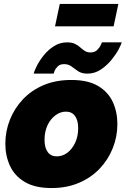

<svg xmlns="http://www.w3.org/2000/svg" viewBox="-20 -940 636 970"><path d="M240 10Q157 10 105.5 -20.5Q54 -51 30.5 -102Q7 -153 7 -214Q7 -277 30 -335Q53 -393 96 -438.5Q139 -484 200.5 -510Q262 -536 340 -536Q424 -536 475 -506Q526 -476 549.5 -425.5Q573 -375 573 -313Q573 -250 550 -192Q527 -134 484 -88.5Q441 -43 379.5 -16.5Q318 10 240 10ZM267 -150Q296 -150 320.5 -168.5Q345 -187 360 -219.5Q375 -252 375 -292Q375 -332 359 -354Q343 -376 313 -376Q285 -376 260 -357.5Q235 -339 220 -307Q205 -275 205 -234Q205 -194 221 -172Q237 -150 267 -150ZM422 -568Q393 -568 375 -580Q357 -592 341.5 -604Q326 -616 304 -616Q283 -616 271.5 -604.5Q260 -593 255.5 -581Q251 -569 251 -568H150Q153 -581 166 -607Q179 -633 201 -660.5Q223 -688 253 -707Q283 -726 319 -726Q343 -726 358.5 -718.5Q374 -711 385.5 -700.5Q397 -690 409 -682.5Q421 -675 437 -675Q458 -675 470.5 -687Q483 -699 489 -712Q495 -725 495 -726H595Q593 -717 580 -692Q567 -667 544 -638.5Q521 -610 490 -589Q459 -568 422 -568ZM258 -807 282 -920H578L554 -807Z"/></svg>

Font: Raleway Black
Style: Italic
Weight: 900
Italic angle: -12°
Designer: Matt McInerney, Pablo Impallari, Rodrigo Fuenzalida
Foundry: Matt McInerney, Pablo Impallari, Rodrigo Fuenzalida
Version: Version 4.101;RELEASE